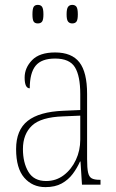

<svg xmlns="http://www.w3.org/2000/svg" viewBox="-20 -757 475 787"><path d="M166 10Q113 10 79.5 -28.5Q46 -67 46 -146Q46 -224 93.5 -261.5Q141 -299 240 -303L309 -306V-371Q309 -446 287 -481.5Q265 -517 206 -517Q150 -517 126 -487.5Q102 -458 102 -395Q81 -395 81 -439Q81 -479 111.5 -510.5Q142 -542 206 -542Q274 -542 305.5 -501.5Q337 -461 337 -372V-105Q337 -68 341 -50Q345 -32 356 -26Q367 -20 388 -20H392V0H316L310 -95H308Q296 -68 278 -44Q260 -20 233 -5Q206 10 166 10ZM169 -15Q210 -15 241.5 -39Q273 -63 291 -101.5Q309 -140 309 -185V-283L239 -280Q148 -277 111 -242Q74 -207 74 -146Q74 -90 96.5 -52.5Q119 -15 169 -15ZM276 -661Q265 -661 259 -668.5Q253 -676 253 -698Q253 -721 259 -729Q265 -737 276 -737Q288 -737 293.5 -729Q299 -721 299 -698Q299 -676 293.5 -668.5Q288 -661 276 -661ZM135 -661Q123 -661 118 -668.5Q113 -676 113 -698Q113 -721 118 -729Q123 -737 135 -737Q147 -737 152.5 -729Q158 -721 158 -698Q158 -676 152.5 -668.5Q147 -661 135 -661Z"/></svg>

Font: Noto Serif Lao Condensed Thin
Style: Regular
Weight: 100
Width: 3
Designer: Monotype Design Team
Foundry: Monotype Imaging Inc.
Version: Version 2.003; ttfautohint (v1.8.4.7-5d5b)